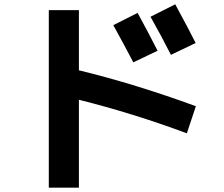

<svg xmlns="http://www.w3.org/2000/svg" viewBox="-20 -810 1040 893"><path d="M713 -574 600 -520Q560 -597 507 -693L620 -750Q665 -668 713 -574ZM890 -610 775 -555Q733 -638 680 -732L795 -790Q859 -672 890 -610ZM207 -763H347V-483Q607 -420 891 -316L849 -190Q599 -283 347 -346V63H207Z"/></svg>

Font: Mplus 1p Bold
Style: Bold
Weight: 700
Version: Version 1.061